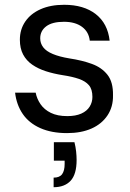

<svg xmlns="http://www.w3.org/2000/svg" viewBox="-20 -544 545 802"><path d="M260 12Q195 12 148 -9Q101 -30 75 -68Q49 -106 43 -157H129Q134 -131 149.5 -108.5Q165 -86 192.5 -72.5Q220 -59 261 -59Q296 -59 319.5 -69.5Q343 -80 354.5 -98.5Q366 -117 366 -139Q366 -171 351.5 -188Q337 -205 309.5 -214.5Q282 -224 242 -230Q204 -236 171.5 -246.5Q139 -257 114.5 -274Q90 -291 76.5 -316.5Q63 -342 63 -378Q63 -421 85.5 -454Q108 -487 149.5 -505.5Q191 -524 248 -524Q330 -524 380 -485Q430 -446 438 -374H355Q351 -411 322.5 -432Q294 -453 247 -453Q198 -453 173 -434Q148 -415 148 -384Q148 -363 160.5 -346.5Q173 -330 200.5 -318.5Q228 -307 270 -300Q323 -292 364 -277Q405 -262 429 -231.5Q453 -201 452 -146Q453 -98 429 -62Q405 -26 362 -7Q319 12 260 12ZM204 238V198Q229 198 239.5 183.5Q250 169 250 141V127H205V50H291Q296 70 298 89Q300 108 300 124Q300 184 275 211Q250 238 204 238Z"/></svg>

Font: DM Sans 12pt
Style: Regular
Weight: 400
Version: Version 4.004;gftools[0.9.30]